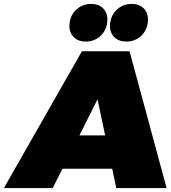

<svg xmlns="http://www.w3.org/2000/svg" viewBox="-56 -964 875 984"><path d="M-36.1 0 363.8 -701.2H607.9L797.9 0H540L519 -99.1H264.2L213.9 0ZM300.8 -847.2Q306.6 -890.1 337.4 -917Q368.2 -943.8 411.1 -943.8Q453.6 -943.8 476.3 -917Q499 -890.1 493.2 -847.2Q487.3 -804.7 456.8 -777.8Q426.3 -751 383.8 -751Q341.3 -751 318.1 -777.8Q294.9 -804.7 300.8 -847.2ZM351.1 -270H482.9L443.8 -455.1ZM508.8 -847.2Q514.6 -890.1 545.4 -917Q576.2 -943.8 619.1 -943.8Q661.6 -943.8 684.3 -917Q707 -890.1 701.2 -847.2Q695.3 -804.7 664.8 -777.8Q634.3 -751 591.8 -751Q549.3 -751 526.1 -777.8Q502.9 -804.7 508.8 -847.2Z"/></svg>

Font: Trueno UltraBlack
Style: Italic
Weight: 950
Designer: Julieta Ulanovsky
Foundry: Julieta Ulanovsky
Version: Version 3.001b | FøM Fix